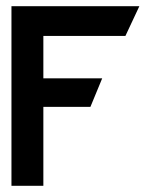

<svg xmlns="http://www.w3.org/2000/svg" viewBox="-20 -600 475 620"><path d="M17 0H120V-255H272L310 -347H120V-484H385L430 -580H17Z"/></svg>

Font: Charger Sport
Style: BlkNrw
Weight: 900
Designer: Jasper
Foundry: Cannot Into Space Fonts
Version: Version 1.1